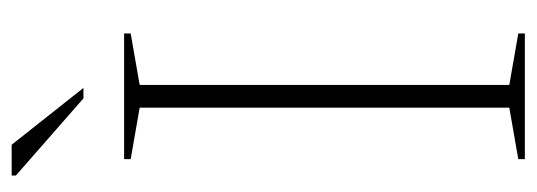

<svg xmlns="http://www.w3.org/2000/svg" viewBox="-308 -590 898 321"><g transform="rotate(-90 140.5 -429.0)"><path d="M245.5 -11V0H35.5V-11L121.5 -26V-644L35.5 -659V-670H245.5V-659L159.5 -644V-26ZM154.5 -738H137L8 -851V-858H59.5Z"/></g></svg>

Font: Newsreader 16pt ExtraLight
Style: Regular
Weight: 275
Designer: Hugues Gentile
Foundry: Production Type
Version: Version 1.003; ttfautohint (v1.8.3)